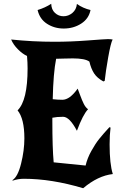

<svg xmlns="http://www.w3.org/2000/svg" viewBox="-20 -953 663 1016"><path d="M47 3 46 0Q74 -17 91.5 -87Q109 -157 109 -221Q109 -325 73 -369Q126 -421 126 -591Q126 -621 123 -657Q100 -667 75 -692Q50 -717 39 -744Q152 -732 269 -732Q354 -732 445.5 -739Q537 -746 551 -746Q564 -746 576 -744Q566 -726 552.5 -649.5Q539 -573 534 -525L527 -522Q494 -540 478 -564.5Q462 -589 453 -627Q430 -644 365 -644Q346 -644 315 -643Q284 -642 277 -642Q262 -566 259 -428Q286 -425 310 -425Q349 -425 391 -484Q394 -477 404 -449.5Q414 -422 423.5 -403Q433 -384 446 -375Q419 -347 387 -261Q348 -335 314 -335Q281 -335 257 -330V-312Q257 -171 264 -94L433 -77Q442 -116 463.5 -154.5Q485 -193 505 -218Q525 -243 559 -280L565 -278Q560 -239 560 -189Q560 -85 577 -32Q498 -23 420 43Q253 -7 106 -7Q76 -7 47 3ZM459 -900Q450 -854 409.5 -828Q369 -802 317 -802Q268 -802 229 -827Q190 -852 179 -900Q219 -912 251 -933Q252 -902 271 -884.5Q290 -867 316 -867Q342 -867 363 -884.5Q384 -902 387 -932Q420 -909 459 -900Z"/></svg>

Font: NewRocker
Style: Regular
Weight: 400
Designer: Pablo Impallari, Brenda Gallo, Rodrigo Fuenzalida
Foundry: Pablo Impallari, Brenda Gallo, Rodrigo Fuenzalida
Version: Version 1.000